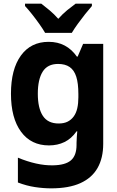

<svg xmlns="http://www.w3.org/2000/svg" viewBox="-20 -786 640 1051"><path d="M260 245Q217 245 171 238Q125 231 78 213V77Q128 98 177 109Q226 120 270 119Q338 118 368.5 91.5Q399 65 399 7V-4Q399 -21 400.5 -37Q402 -53 403 -67H399Q371 -27 333 -8.5Q295 10 248 10Q150 10 95 -65Q40 -140 40 -273Q40 -407 94.5 -482Q149 -557 246 -557Q296 -557 334.5 -536.5Q373 -516 401 -476H405L435 -546H545V1Q545 79 514 133.5Q483 188 420 216.5Q357 245 260 245ZM301 -110Q330 -110 350 -120Q370 -130 383.5 -148.5Q397 -167 403 -193.5Q409 -220 409 -253V-271Q409 -330 397.5 -366Q386 -402 361.5 -419Q337 -436 298 -436Q240 -436 213.5 -393.5Q187 -351 187 -273Q187 -194 214.5 -152Q242 -110 301 -110ZM227 -606Q215 -627 195.5 -654.5Q176 -682 155 -708.5Q134 -735 117 -753V-766H206Q227 -750 251.5 -729.5Q276 -709 299 -683Q323 -710 347.5 -730Q372 -750 394 -766H483V-753Q467 -735 446 -708.5Q425 -682 405.5 -655Q386 -628 373 -606Z"/></svg>

Font: Noto Sans Mono
Style: Bold
Weight: 700
Designer: Monotype Design Team
Foundry: Monotype Imaging Inc.
Version: Version 2.014